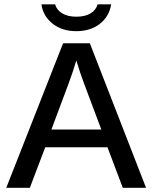

<svg xmlns="http://www.w3.org/2000/svg" viewBox="-20 -894 726 914"><path d="M195.3 -192.9 122.1 0H9.8L280.3 -688H407.7L675.3 0H564.5L491.7 -192.9ZM343.3 -606Q335.9 -581.1 325.4 -549.6Q314.9 -518.1 307.1 -497.6L224.6 -277.3H462.4L378.4 -501Q371.6 -519 362.3 -546.6Q353 -574.2 343.3 -606ZM342.8 -745.6Q275.9 -745.6 230.5 -781.2Q185.1 -816.9 177.2 -873.5H242.2Q250 -846.2 276.4 -830.3Q302.7 -814.5 343.8 -814.5Q385.3 -814.5 411.1 -830.3Q437 -846.2 444.8 -873.5H509.3Q499.5 -814.5 454.6 -780Q409.7 -745.6 342.8 -745.6Z"/></svg>

Font: Arimo Medium
Style: Regular
Weight: 500
Designer: Steve Matteson
Foundry: Monotype Imaging Inc.
Version: Version 1.33